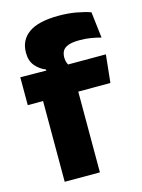

<svg xmlns="http://www.w3.org/2000/svg" viewBox="-106 -740 595 802"><g transform="rotate(-15 192.0 -338.5)"><path d="M228.2 -676.7Q268.6 -676.7 303.3 -670.4Q338.1 -664 363.8 -655.1L377.1 -542.2Q356.8 -547.7 334.4 -551.5Q312.1 -555.3 285.6 -555.3Q253.9 -555.3 236.3 -548.7Q218.7 -542.2 211.9 -530.3Q205.1 -518.4 205.1 -502.1V-500.8Q205.1 -489 208.7 -479.4Q212.4 -469.8 217.5 -461.4L118.7 -458V-473.3Q92.6 -483.5 74.2 -505.1Q55.8 -526.7 55.8 -560.8V-563.3Q55.8 -616.9 97.7 -646.8Q139.7 -676.7 228.2 -676.7ZM224.8 0H72.6V-426.6H224.8ZM363.8 -349.2H6.4V-469.7L138.3 -468.5L196.4 -469.7H376.5Z"/></g></svg>

Font: Anek Devanagari Medium
Style: Regular
Weight: 500
Designer: Kailash Malviya (Devanagari) & Yesha Goshar (Latin)
Foundry: Ek Type
Version: Version 1.003